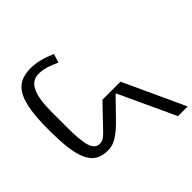

<svg xmlns="http://www.w3.org/2000/svg" viewBox="-157 -1007 1276 1276"><g transform="rotate(45 480.5 -369.5)"><path d="M418 12C697 12 794 -35 794 -171C794 -227 765 -276 682 -356L564 -471V-476L961 -660V-751L529 -552V-382L683 -235C714 -206 724 -185 724 -164C724 -106 663 -86 488 -86H348C183 -86 107 -123 107 -204C107 -246 120 -292 148 -350L86 -369C57 -302 43 -247 43 -194C43 -42 139 12 418 12Z"/></g></svg>

Font: IBM Plex Arabic
Style: Regular
Weight: 400
Designer: Mike Abbink, Paul van der Laan, Pieter van Rosmalen, Wael Morcos, Khajak Apelian
Foundry: Bold Monday
Version: Version 1.0